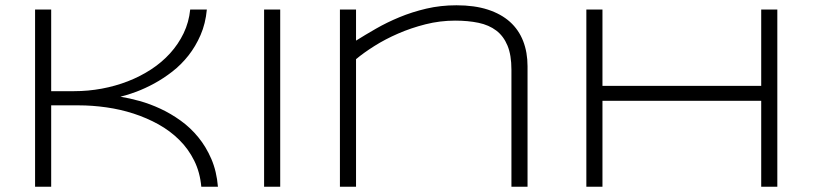

<svg xmlns="http://www.w3.org/2000/svg" viewBox="-20 -707 3077 727"><path d="M742.2 0Q737.3 -54.7 715.3 -98.9Q693.4 -143.1 658.9 -177.2Q624.5 -211.4 580.1 -236.1Q535.6 -260.7 485.8 -276.9Q436 -293 382.8 -300.5Q329.6 -308.1 277.8 -308.1H173.8V0H112.8V-670.9H173.8V-361.8H261.2Q313.5 -361.8 365.2 -371.3Q417 -380.9 464.1 -399.2Q511.2 -417.5 552 -444.1Q592.8 -470.7 624 -505.1Q655.3 -539.6 675.3 -581.1Q695.3 -622.6 700.2 -670.9H763.2Q758.3 -617.7 739.5 -574.5Q720.7 -531.2 693.4 -496.6Q666 -461.9 632.3 -435.8Q598.6 -409.7 564 -390.9Q529.3 -372.1 496.1 -359.6Q462.9 -347.2 436 -340.8Q469.7 -335.4 509 -324.5Q548.3 -313.5 587.6 -295.2Q627 -276.9 664.1 -250.2Q701.2 -223.6 730.7 -187.5Q760.3 -151.4 780.3 -105Q800.3 -58.6 805.2 0Z M980 0V-670.9H1041V0Z M1916.5 0V-442.9Q1916.5 -498.5 1901.6 -534.4Q1886.7 -570.3 1859.1 -591.3Q1831.5 -612.3 1792 -620.6Q1752.4 -628.9 1703.1 -628.9Q1646 -628.9 1591.1 -615Q1536.1 -601.1 1487.3 -579.8Q1438.5 -558.6 1397.5 -532.7Q1356.4 -506.8 1328.1 -482.9V0H1267.1V-670.9H1328.1V-553.2Q1362.3 -574.7 1403.6 -598.4Q1444.8 -622.1 1492.4 -641.8Q1540 -661.6 1594.2 -674.3Q1648.4 -687 1708.5 -687Q1776.4 -687 1826.9 -670.7Q1877.4 -654.3 1910.9 -624.3Q1944.3 -594.2 1960.9 -551.5Q1977.5 -508.8 1977.5 -456.1V0Z M2862.3 0V-325.2H2261.2V0H2200.2V-670.9H2261.2V-381.8H2862.3V-670.9H2923.3V0Z"/></svg>

Font: Syncopate
Style: Regular
Weight: 400
Width: 7
Version: Version 001.001